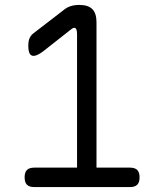

<svg xmlns="http://www.w3.org/2000/svg" viewBox="-20 -760 640 780"><path d="M120 0Q99 0 89.5 -9.5Q80 -19 80 -39.5Q80 -60 89.5 -69.5Q99 -79 120 -79H293V-623Q293 -635 290 -641Q287 -647 282 -647Q278 -647 274 -644.5Q270 -642 264 -637L156 -552Q144 -543 134 -538Q124 -533 117 -533Q105 -533 100 -543.5Q95 -554 95 -574Q95 -593 100 -604.5Q105 -616 115 -624L237 -718Q251 -730 267 -735Q283 -740 302 -740Q338 -740 355 -723Q372 -706 372 -670V-79H508Q528 -79 537.5 -69.5Q547 -60 547 -39.5Q547 -19 537.5 -9.5Q528 0 508 0Z"/></svg>

Font: Maple Mono Normal NL Light
Style: Regular
Weight: 300
Monospace: yes
Designer: subframe7536
Version: Version 7.000